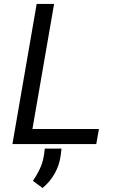

<svg xmlns="http://www.w3.org/2000/svg" viewBox="-20 -731 627 974"><path d="M144.5 -76.7H481.9L468.3 0H43L166 -710.9H254.4ZM288.1 56.6Q281.7 106 257.8 148.7Q233.9 191.4 195.8 222.7L147 186.5Q167.5 156.7 182.1 125.5Q196.8 94.2 202.6 58.6L207.5 22.9H292Z"/></svg>

Font: Roboto Mono
Style: Italic
Weight: 400
Designer: Google
Version: Version 2.000985; 2015; ttfautohint (v1.3)